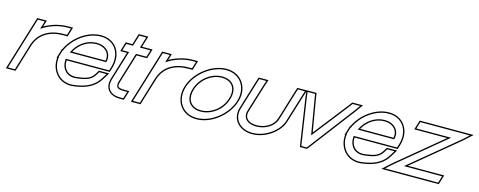

<svg xmlns="http://www.w3.org/2000/svg" viewBox="-32 -1416 5360 2150"><g transform="rotate(15 2648.0 -341.0)"><path d="M298.8 -490C384.6 -549.8 493.5 -583 591.2 -583H631.2L606.8 -503H566.8C409.3 -503 282.4 -432.5 236.7 -286.8L235.2 -282L223 -242L155.1 -20L142.9 20H62.9L75.1 -20L143 -242L155.2 -282C155.6 -283.3 156 -284.6 156.4 -285.9L235 -543L247.2 -583H327.2L315 -543ZM325 -524.5 347.5 -598H236.1L142.1 -290.3C141.6 -288.9 141.3 -287.6 140.9 -286.4L42.6 35H154L251 -282.3C294.4 -420.6 413.7 -488 566.8 -488H617.9L651.5 -598H591.2C502.9 -598 406.4 -571.6 325 -524.5Z M688.1 -321H1110.1C1137.7 -411 1079.5 -502 953.3 -503C841.2 -503 736.6 -429.5 688.1 -321ZM583.8 -241H580.7L592.9 -281L605.1 -321H607.7C670.3 -464.5 825.8 -582.1 977.7 -583C1144.5 -583 1226.8 -441 1177.9 -281L1165.7 -241H1125.7H663.8C647.7 -130.8 720.4 -46.6 830.5 -60H831.6C966.2 -75 1007.6 -100 1047.4 -165L1064 -193H1148L1116.1 -141C1063.5 -54 981.4 2 818.7 20C660.4 37.4 560.9 -94.1 583.8 -241ZM712.2 -336C762.5 -428.4 855.3 -488 953.2 -488C968.8 -487.9 983.3 -486.3 996.5 -483.5C1078.2 -465.9 1113.1 -402.1 1098.6 -336ZM566.8 -226C565 -206.3 565.1 -188.1 567.1 -169.8C580.5 -46.6 679 50.5 820.3 34.9C986 16.6 1073.8 -42 1128.9 -133.2L1174.8 -208H1055.5L1034.6 -172.7C997.5 -112.2 962.5 -89.8 830.8 -75H829.6L828.7 -74.9C817.2 -73.5 806.3 -73.3 795.9 -74C719.1 -79.9 670.5 -142.7 677.2 -226H1176.8L1192.3 -276.6C1202 -308.6 1206.8 -340.1 1206.9 -370.1C1207.2 -497.6 1120.8 -598 977.7 -598C821.2 -597.1 665.2 -479.7 598 -336H594L560.4 -226Z M1407.9 -497 1302.4 -152C1282.6 -84 1303.3 -60 1383.3 -60H1423.3L1398.8 20H1358.8C1248.8 20 1191.6 -48 1222.4 -152L1327.9 -497H1289.9H1249.9L1274.4 -577H1314.4H1352.4L1379 -664L1391.2 -704H1471.2L1459 -664L1432.4 -577H1514.4H1554.4L1529.9 -497H1489.9ZM1419 -482H1541L1574.6 -592H1452.6L1491.5 -719H1380.1L1341.3 -592H1263.3L1229.6 -482H1307.6L1208.1 -156.3C1202.1 -136.3 1199.2 -117.5 1199.1 -99.7C1198.8 -15.9 1263.3 35 1358.8 35H1409.9L1443.6 -75H1383.3C1362.6 -75 1346.7 -76.8 1335.6 -80C1309.8 -87.4 1303 -100.2 1316.8 -147.7Z M1747.8 -490C1833.6 -549.8 1942.5 -583 2040.2 -583H2080.2L2055.8 -503H2015.8C1858.3 -503 1731.4 -432.5 1685.7 -286.8L1684.2 -282L1672 -242L1604.1 -20L1591.9 20H1511.9L1524.1 -20L1592 -242L1604.2 -282C1604.6 -283.3 1605 -284.6 1605.4 -285.9L1684 -543L1696.2 -583H1776.2L1764 -543ZM1774 -524.5 1796.5 -598H1685.1L1591.1 -290.3C1590.6 -288.9 1590.3 -287.6 1589.9 -286.4L1491.6 35H1603L1700 -282.3C1743.4 -420.6 1862.7 -488 2015.8 -488H2066.9L2100.5 -598H2040.2C1951.9 -598 1855.4 -571.6 1774 -524.5Z M2042.2 -282C2090.8 -441 2266.8 -582 2432.7 -583C2599.5 -583 2688.5 -440 2639.2 -282C2590.3 -122 2416 21 2248.4 20C2081.6 20 1993.3 -122 2042.2 -282ZM2122.2 -282C2082.5 -152 2148.3 -59 2272.8 -60C2398.2 -60 2520.2 -151 2559.2 -282C2598.7 -411 2534.5 -502 2408.3 -503C2282.9 -503 2161.7 -411 2122.2 -282ZM2027.9 -286.4C2018.4 -255.4 2013.8 -224.9 2013.8 -195.7C2013.7 -66.6 2104.5 35 2248.3 35C2423.8 36 2602.8 -111.6 2653.5 -277.5C2663.1 -308.2 2667.8 -338.6 2667.8 -367.7C2667.8 -495.9 2576.7 -598 2432.7 -598C2259.1 -597 2078.4 -451.7 2027.9 -286.4ZM2136.6 -277.6C2174.2 -400.6 2290.2 -488 2408.2 -488C2429.1 -487.8 2448.1 -485 2464.6 -480C2540.4 -457.2 2575.7 -387.2 2544.9 -286.3C2507.6 -161.4 2391.1 -75 2272.8 -75C2251.5 -74.8 2232.6 -77.5 2215.8 -82.7C2141.6 -105.3 2105.7 -176.5 2136.6 -277.6Z M2802 -543 2814.9 -582H2896.2L2882.9 -542L2779.3 -207C2753 -121 2811.1 -59 2918.3 -60C3026.4 -60 3122 -121 3147.3 -207L3250 -543L3262.9 -582H3343.9L3330.7 -542L3227.3 -207C3190.6 -87 3039.6 21 2893.9 20C2749 20 2663 -85 2699.3 -207ZM2787.7 -547.6 2684.9 -211.3C2678.9 -191.1 2676 -171.3 2676 -152C2675.9 -45.4 2765.2 35 2893.8 35C3046 36 3202.6 -75.1 3241.6 -202.6L3345 -537.4L3364.7 -597H3252.1L3235.7 -547.6L3132.9 -211.3C3110 -133.3 3021.5 -75 2918.3 -75C2895.4 -74.8 2875.5 -77.6 2858.5 -82.7C2800.6 -100.2 2775.6 -143.5 2793.6 -202.6L2897.1 -537.4L2917.1 -597H2804.1Z M3381.1 -527 3375.2 -583H3462.2L3464.9 -559L3538.6 -123L3878.9 -559L3896.2 -583H3983.2L3943.1 -527L3544.8 -4L3525.9 20H3463.8L3459.7 -4ZM3366.2 -525.1 3444.9 -1.6 3451.2 35H3533.2L3556.6 5.2L3955.2 -518.1L4012.4 -598H3888.6L3866.9 -568L3547.7 -159.1L3479.8 -561.1L3475.7 -598H3358.6Z M4026.1 -321H4448.1C4475.7 -411 4417.5 -502 4291.3 -503C4179.2 -503 4074.6 -429.5 4026.1 -321ZM3921.8 -241H3918.7L3930.9 -281L3943.1 -321H3945.7C4008.3 -464.5 4163.8 -582.1 4315.7 -583C4482.5 -583 4564.8 -441 4515.9 -281L4503.7 -241H4463.7H4001.8C3985.7 -130.8 4058.4 -46.6 4168.5 -60H4169.6C4304.2 -75 4345.6 -100 4385.4 -165L4402 -193H4486L4454.1 -141C4401.5 -54 4319.4 2 4156.7 20C3998.4 37.4 3898.9 -94.1 3921.8 -241ZM4050.2 -336C4100.5 -428.4 4193.3 -488 4291.2 -488C4306.8 -487.9 4321.3 -486.3 4334.5 -483.5C4416.2 -465.9 4451.1 -402.1 4436.6 -336ZM3904.8 -226C3903 -206.3 3903.1 -188.1 3905.1 -169.8C3918.5 -46.6 4017 50.5 4158.3 34.9C4324 16.6 4411.8 -42 4466.9 -133.2L4512.8 -208H4393.5L4372.6 -172.7C4335.5 -112.2 4300.5 -89.8 4168.8 -75H4167.6L4166.7 -74.9C4155.2 -73.5 4144.3 -73.3 4133.9 -74C4057.1 -79.9 4008.5 -142.7 4015.2 -226H4514.8L4530.3 -276.6C4540 -308.6 4544.8 -340.1 4544.9 -370.1C4545.2 -497.6 4458.8 -598 4315.7 -598C4159.2 -597.1 4003.2 -479.7 3936 -336H3932L3898.4 -226Z M4697.3 -503H4657.3L4681.8 -583H4721.8H5173.7H5213.7H5256.7L5184.8 -518L4631.8 -60H5033.8H5073.8L5049.3 20H5009.3H4517.4H4477.4H4434.4L4506.3 -45L5059.3 -503ZM4637.1 -488H5017.7L4496.5 -56.3L4395.5 35H5060.4L5094.1 -75H4673.4L5194.6 -506.7L5295.6 -598H4670.7Z"/></g></svg>

Font: Nordica Plus
Style: NordicaClassicLtExtOblOl
Weight: 300
Version: Version 1.01